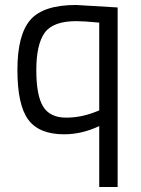

<svg xmlns="http://www.w3.org/2000/svg" viewBox="-20 -530 566 772"><path d="M238 10Q137 10 93.5 -49Q50 -108 50 -249Q50 -390 102 -450Q154 -510 286 -510L453 -500V222H379V-23Q309 10 238 10ZM287 -445Q193 -445 159.5 -398Q126 -351 126 -248.5Q126 -146 153.5 -101.5Q181 -57 246 -57Q304 -57 361 -79L379 -86V-439Q317 -445 287 -445Z"/></svg>

Font: Titillium Web[RUS by Daymarius]
Style: Regular
Weight: 400
Designer: Cyrillization by Daymarius
Foundry: Cyrillization by Daymarius
Version: Version 1.002 September 11, 2018